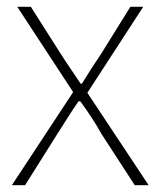

<svg xmlns="http://www.w3.org/2000/svg" viewBox="-20 -547 474 567"><path d="M15 0 196 -275 31 -527H71L160 -387Q174 -365 188.5 -344Q203 -323 218 -300H222Q236 -323 249.5 -344Q263 -365 278 -387L365 -527H403L238 -273L419 0H378L280 -151Q266 -176 250 -200.5Q234 -225 217 -248H212Q196 -225 180.5 -200.5Q165 -176 149 -151L54 0Z"/></svg>

Font: Noto Sans TC Thin Thin
Style: Regular
Weight: 250
Version: Version 2.004-H2;hotconv 1.0.118;makeotfexe 2.5.65603